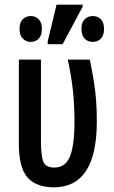

<svg xmlns="http://www.w3.org/2000/svg" viewBox="-20 -796 491 825"><path d="M211 9Q133 8 97 -35Q61 -78 61 -177V-540H156V-187Q156 -135 164.5 -105.5Q173 -76 214 -76Q261 -76 280.5 -123.5Q300 -171 300 -273Q300 -341 293.5 -405Q287 -469 271 -540H366Q377 -486 383.5 -445Q390 -404 393 -364.5Q396 -325 396 -274Q396 9 211 9ZM185 -606V-618L223 -776H335V-767L249 -606ZM112 -616Q92 -616 78 -630Q64 -644 64 -672Q64 -700 78 -713.5Q92 -727 112 -727Q133 -727 146.5 -713Q160 -699 160 -672Q160 -644 146.5 -630Q133 -616 112 -616ZM379 -616Q357 -616 343.5 -630Q330 -644 330 -672Q330 -700 344 -713.5Q358 -727 379 -727Q400 -727 413.5 -713Q427 -699 427 -672Q427 -644 413.5 -630Q400 -616 379 -616Z"/></svg>

Font: Noto Sans ExtraCondensed Medium
Style: Regular
Weight: 500
Width: 2
Designer: Monotype Design Team
Foundry: Monotype Imaging Inc.
Version: Version 2.013; ttfautohint (v1.8.4.7-5d5b)